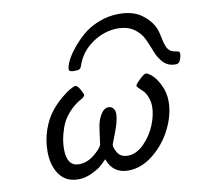

<svg xmlns="http://www.w3.org/2000/svg" viewBox="-86 -888 1043 986"><g transform="rotate(-10 435.5 -394.5)"><path d="M112.8 -162.1Q112.8 -222.2 131.8 -275.6Q150.9 -329.1 178 -363Q205.1 -397 234.6 -421.9Q264.2 -446.8 284.7 -458Q305.2 -469.2 311 -469.2Q322.3 -469.2 335.2 -446.5Q348.1 -423.8 348.1 -416Q348.1 -408.2 335 -399.9Q292 -377 262 -342.5Q231.9 -308.1 219.5 -272Q207 -235.8 202.6 -210Q198.2 -184.1 198.2 -159.2Q198.2 -70.3 261.2 -69.8Q303.2 -69.8 340.6 -99.9Q377.9 -129.9 384.8 -149.9Q385.7 -151.9 389.4 -183.3Q393.1 -214.8 398.4 -246.3Q403.8 -277.8 420.4 -304.9Q437 -332 460.9 -332Q476.1 -332 485.1 -320.6Q494.1 -309.1 494.1 -292Q494.1 -257.8 471.2 -198.5Q448.2 -139.2 448.2 -138.2Q448.2 -119.1 464.1 -94.5Q480 -69.8 516.1 -69.8Q561 -69.8 601.1 -110.4Q641.1 -150.9 661.6 -202.4Q682.1 -253.9 682.1 -295.9Q682.1 -323.7 672.6 -346.9Q663.1 -370.1 651.6 -381.6Q640.1 -393.1 630.6 -402.1Q621.1 -411.1 621.1 -415Q621.1 -422.9 645.5 -446Q669.9 -469.2 679.2 -469.2Q689 -469.2 709 -452.6Q729 -436 749.5 -396Q770 -356 770 -308.1Q770 -240.2 734.6 -167.7Q699.2 -95.2 636.7 -44.7Q574.2 5.9 504.9 5.9Q424.8 5.9 397.9 -71.8Q377 -50.8 363 -38.8Q349.1 -26.9 314.5 -10.5Q279.8 5.9 245.1 5.9Q180.2 5.9 146.5 -41.5Q112.8 -88.9 112.8 -162.1ZM293 -559.1Q293 -574.2 305.4 -601.1Q317.9 -627.9 344.5 -661.4Q371.1 -694.8 405.5 -724.9Q439.9 -754.9 490.5 -774.9Q541 -794.9 596.2 -794.9Q669.4 -794.9 714.1 -762Q758.8 -729 776.9 -687Q784.7 -668.9 791.3 -634.5Q797.9 -600.1 807.9 -581.1Q817.9 -562 841.8 -556.2Q845.7 -555.2 852.3 -554.2Q858.9 -553.2 862.5 -552Q866.2 -550.8 868.7 -547.9Q871.1 -544.9 871.1 -540Q871.1 -521 860.8 -501Q854 -488.8 838.9 -488.8Q799.8 -488.8 776.4 -512.9Q752.9 -537.1 739.5 -571.5Q726.1 -606 710.9 -639.9Q695.8 -673.8 662.4 -698Q628.9 -722.2 577.1 -722.2Q507.3 -722.2 445.1 -679.7Q382.8 -637.2 358.9 -567.9Q356 -556.6 350.6 -552.2Q345.2 -547.9 339.1 -546.9Q333 -545.9 318.8 -545.9Q293 -545.9 293 -559.1Z"/></g></svg>

Font: CMU Concrete
Style: BoldItalic
Weight: 700
Italic angle: -14.04°
Version: Version 0.7.0